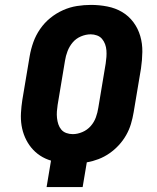

<svg xmlns="http://www.w3.org/2000/svg" viewBox="-20 -763 640 783"><path d="M170 0 188 -108Q164 -115 143.5 -128.5Q123 -142 107.5 -161Q92 -180 82 -203Q72 -226 68 -251Q64 -276 65.5 -302.5Q67 -329 71 -355L101 -534Q106 -563 116 -591Q126 -619 143.5 -644.5Q161 -670 185 -689.5Q209 -709 237 -721.5Q265 -734 294 -738.5Q323 -743 351 -743Q385 -743 418 -736.5Q451 -730 478 -714Q505 -698 524 -672.5Q543 -647 552 -616Q561 -585 560.5 -551.5Q560 -518 555 -484L525 -305Q521 -281 514 -257.5Q507 -234 494.5 -212Q482 -190 464.5 -171Q447 -152 426 -137.5Q405 -123 381.5 -114Q358 -105 334 -101L317 0ZM277 -216Q296 -216 316 -224.5Q336 -233 350 -249Q364 -265 371 -284.5Q378 -304 381 -324L411 -504Q413 -517 414 -530.5Q415 -544 414 -557.5Q413 -571 408.5 -583Q404 -595 396 -604.5Q388 -614 375.5 -618.5Q363 -623 350 -623Q330 -623 310 -614.5Q290 -606 276.5 -590Q263 -574 255.5 -554.5Q248 -535 245 -515L215 -335Q213 -322 212 -308.5Q211 -295 212.5 -281.5Q214 -268 218 -256Q222 -244 230 -234.5Q238 -225 250.5 -220.5Q263 -216 277 -216Z"/></svg>

Font: Iosevka SS04 Heavy Extended
Style: Italic
Weight: 900
Width: 7
Italic angle: -9°
Monospace: yes
Designer: Belleve Invis
Foundry: Belleve Invis
Version: Version 19.0.0; ttfautohint (v1.8.4)